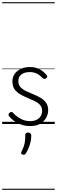

<svg xmlns="http://www.w3.org/2000/svg" viewBox="-20 -1130 519 1750"><path d="M256 19Q208 19 169.5 4.5Q131 -10 104.5 -30.5Q78 -51 64 -69Q57 -77 57.5 -85.5Q58 -94 67 -102Q77 -109 84 -110Q91 -111 98 -102Q126 -72 165.5 -49Q205 -26 256 -26Q289 -26 313.5 -38Q338 -50 351 -71.5Q364 -93 364 -121Q364 -153 344.5 -174Q325 -195 294.5 -209.5Q264 -224 229 -238.5Q194 -253 163 -271Q132 -289 112.5 -317Q93 -345 93 -388Q93 -426 113 -455.5Q133 -485 169 -502Q205 -519 254 -519Q290 -519 319.5 -508Q349 -497 370.5 -479.5Q392 -462 405 -445Q412 -436 411 -429.5Q410 -423 400 -416Q393 -410 385.5 -410.5Q378 -411 370 -418Q343 -445 315.5 -459Q288 -473 252 -473Q203 -473 175 -451.5Q147 -430 147 -389Q147 -357 166.5 -336Q186 -315 217 -300Q248 -285 283 -271Q318 -257 349 -239Q380 -221 399.5 -194Q419 -167 419 -126Q419 -90 401 -57Q383 -24 347 -2.5Q311 19 256 19ZM185 278Q174 274 172.5 267.5Q171 261 178 248Q190 223 197 203Q204 183 207 160Q210 137 210 102Q210 91 216 84.5Q222 78 235 78Q250 78 257.5 86Q265 94 265 106Q265 133 259 161Q253 189 242.5 215.5Q232 242 217 266Q210 276 203 279.5Q196 283 185 278ZM0 590H479V600H0ZM0 -20H479V0H0ZM0 -505H479V-500H0ZM0 -1110H479V-1100H0Z"/></svg>

Font: Playwrite FR Moderne Guides
Style: Regular
Weight: 400
Designer: Veronika Burian, José Scaglione
Foundry: TypeTogether
Version: Version 1.003